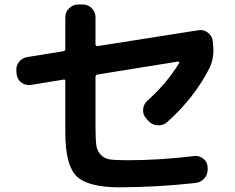

<svg xmlns="http://www.w3.org/2000/svg" viewBox="-20 -803 1040 851"><path d="M53.7 -473.6 52.7 -486.3Q49.8 -509.8 63.5 -527.8Q77.1 -545.9 99.6 -549.8L261.7 -576.2Q269.5 -578.1 269.5 -585.9V-726.6Q269.5 -750 286.6 -766.6Q303.7 -783.2 327.1 -783.2H346.7Q370.1 -783.2 386.7 -766.6Q403.3 -750 403.3 -726.6V-606.4Q403.3 -603.5 406.2 -600.6Q409.2 -597.7 412.1 -598.6L858.4 -668.9Q881.8 -672.9 900.9 -658.7Q919.9 -644.5 922.9 -622.1L923.8 -611.3Q931.6 -549.8 909.2 -502.9Q841.8 -369.1 719.7 -260.7Q702.1 -246.1 678.7 -247.6Q655.3 -249 637.7 -266.6L627.9 -278.3Q612.3 -294.9 614.3 -317.9Q616.2 -340.8 632.8 -356.4Q719.7 -433.6 774.4 -524.4Q776.4 -529.3 769.5 -530.3L412.1 -472.7Q403.3 -470.7 403.3 -462.9V-242.2Q403.3 -187.5 406.7 -160.6Q410.2 -133.8 426.8 -116.7Q443.4 -99.6 468.3 -96.2Q493.2 -92.8 544.9 -92.8Q689.5 -92.8 839.8 -111.3Q863.3 -114.3 881.3 -99.6Q899.4 -85 900.4 -61.5V-54.7Q901.4 -30.3 886.2 -12.7Q871.1 4.9 846.7 7.8Q681.6 26.4 511.7 27.3Q369.1 27.3 319.3 -22Q269.5 -71.3 269.5 -214.8V-443.4Q269.5 -452.1 261.7 -450.2L118.2 -426.8Q94.7 -422.9 75.7 -436.5Q56.6 -450.2 53.7 -473.6Z"/></svg>

Font: Rounded Mgen+ 1mn bold
Style: Bold
Weight: 700
Designer: [Source Han Sans]
Ryoko NISHIZUKA  (kana & ideographs); Paul D. Hunt (Latin, Greek & Cyrillic); Wenlong ZHANG  (bopomofo
Version: Version 1.059.20150602